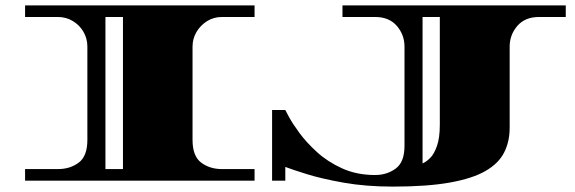

<svg xmlns="http://www.w3.org/2000/svg" viewBox="-20 -670 2131 712"><path d="M73 0V-43H195Q240 -43 272 -67Q304 -91 304 -151V-497Q304 -527 289.5 -552Q275 -577 250 -592Q225 -607 195 -607H73V-650H924V-607H803Q773 -607 748.5 -592Q724 -577 709 -552Q694 -527 694 -497V-151Q694 -91 726 -67Q758 -43 803 -43H924V0ZM371 -43H436V-607H371ZM1437 22Q1337 22 1255 7.5Q1173 -7 1117 -24.5Q1061 -42 1038 -51V0H989V-262H1038Q1038 -262 1051 -237.5Q1064 -213 1090 -177.5Q1116 -142 1155.5 -106Q1195 -70 1249 -45.5Q1303 -21 1371 -21Q1415 -21 1447.5 -45Q1480 -69 1480 -129V-497Q1480 -541 1451.5 -574Q1423 -607 1371 -607H1250V-650H2078V-607H1979Q1927 -607 1898.5 -574Q1870 -541 1870 -497V-196Q1870 -145 1849.5 -104.5Q1829 -64 1780.5 -36Q1732 -8 1648 7Q1564 22 1437 22ZM1547 -64Q1561 -70 1575.5 -84.5Q1590 -99 1600.5 -129Q1611 -159 1611 -208V-607H1547Z"/></svg>

Font: Diplomata SC
Style: Regular
Weight: 400
Designer: Eduardo Rodriguez Tunni
Foundry: Eduardo Rodriguez Tunni
Version: Version 1.002; ttfautohint (v1.8.4.7-5d5b);gftools[0.9.23]